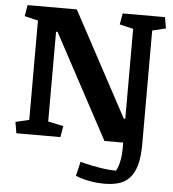

<svg xmlns="http://www.w3.org/2000/svg" viewBox="-59 -715 888 986"><g transform="rotate(5 385.5 -221.5)"><path d="M103 -586.4 33.2 -603 43 -660.6H296.9L585.9 -123H593.8V-586.4L523.4 -603L533.2 -660.6H751.5L761.2 -603L691.9 -586.4V0Q691.9 66.9 679.4 109.4Q667 151.9 644 176Q621.1 200.2 588.4 209.5Q555.7 218.8 515.1 218.8Q482.4 218.8 455.6 214.6Q428.7 210.4 408.7 205.1Q385.3 199.2 366.7 190.9L384.3 117.2Q415 126 447.3 132.3Q474.6 137.7 507.1 142.3Q539.6 147 569.3 147Q576.2 135.7 581.5 119.6Q585.9 105.5 589.8 83.7Q593.8 62 593.8 31.2V0H497.1L208.5 -537.1H200.7V-74.2L279.8 -57.6L270 0H43L33.2 -57.6L103 -74.2Z"/></g></svg>

Font: Noticia Text
Style: Bold
Weight: 700
Designer: JM Sole
Foundry: JM Sole
Version: Version 1.003